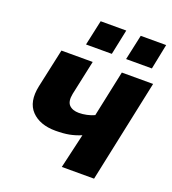

<svg xmlns="http://www.w3.org/2000/svg" viewBox="-132 -822 829 923"><g transform="rotate(20 282.5 -361.0)"><path d="M289 0 330 -177Q299 -164 269.5 -158.5Q240 -153 201 -153Q120 -153 77.5 -197.5Q35 -242 53 -327L96 -525H256L218 -348Q210 -307 227 -289.5Q244 -272 277 -272Q296 -272 317 -276.5Q338 -281 355 -289L405 -525H565L454 0ZM197 -593 225 -722H356L329 -593ZM402 -593 430 -722H560L534 -593Z"/></g></svg>

Font: Raleway ExtraBold
Style: Italic
Weight: 800
Italic angle: -12°
Designer: Matt McInerney, Pablo Impallari, Rodrigo Fuenzalida
Foundry: Matt McInerney, Pablo Impallari, Rodrigo Fuenzalida
Version: Version 4.026